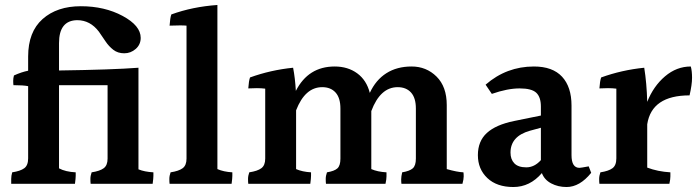

<svg xmlns="http://www.w3.org/2000/svg" viewBox="-20 -785 2799 771"><path d="M596 -93Q596 -89 596 -79Q596 -69 593 -47H344Q343 -54 343 -66.5Q343 -79 348 -93Q381 -98 396.5 -109.5Q412 -121 412 -148V-443H217V-109Q243 -95 284 -93Q284 -89 284 -79Q284 -69 281 -47H25Q25 -54 25 -66.5Q25 -79 29 -93Q62 -98 77.5 -109.5Q93 -121 93 -149V-439Q74 -443 34 -443Q33 -450 33 -460.5Q33 -471 36 -482Q67 -496 93 -501V-558Q93 -657 151 -708.5Q209 -760 304.5 -760Q400 -760 472.5 -721Q545 -682 545 -633Q545 -606 525 -588.5Q505 -571 479 -571Q453 -571 435 -585Q417 -599 404 -618.5Q391 -638 377 -658Q342 -704 290 -704Q217 -703 217 -612V-502Q432 -505 536 -513V-105Q560 -95 596 -93Z M913 -93Q913 -89 913 -79Q913 -69 910 -47H661Q660 -54 660 -66.5Q660 -79 665 -93Q698 -98 713.5 -109.5Q729 -121 729 -148V-682Q720 -683 703 -683Q686 -683 661 -682Q663 -713 668 -727Q753 -758 853 -765V-106Q878 -95 913 -93Z M1774 -363V-106Q1816 -94 1841 -93Q1842 -88 1842 -76.5Q1842 -65 1837 -47H1592Q1591 -54 1591 -65Q1591 -76 1595 -93Q1625 -98 1637.5 -109Q1650 -120 1650 -148V-349Q1650 -392 1630.5 -413.5Q1611 -435 1577 -435Q1507 -435 1471 -339V-106Q1496 -95 1532 -93Q1532 -88 1532 -76.5Q1532 -65 1528 -47H1289Q1288 -54 1288 -66.5Q1288 -79 1293 -93Q1323 -98 1335 -109Q1347 -120 1347 -148V-349Q1347 -392 1327.5 -413.5Q1308 -435 1274 -435Q1205 -435 1169 -342V-106Q1194 -95 1229 -93Q1229 -89 1229 -79Q1229 -69 1226 -47H977Q976 -54 976 -66.5Q976 -79 981 -93Q1014 -98 1029.5 -109.5Q1045 -121 1045 -148V-429Q1029 -431 1011.5 -431Q994 -431 977 -430Q979 -460 984 -474Q1067 -504 1157 -513Q1165 -472 1168 -420Q1218 -518 1324 -518Q1377 -518 1414.5 -490.5Q1452 -463 1465 -412Q1489 -464 1531.5 -491Q1574 -518 1633 -518Q1692 -518 1733 -477.5Q1774 -437 1774 -363Z M2030 -172Q2030 -145 2045.5 -129Q2061 -113 2093.5 -113Q2126 -113 2152 -142V-272L2108 -260Q2030 -238 2030 -172ZM2255 -34Q2221 -34 2193.5 -48.5Q2166 -63 2156 -90Q2108 -34 2041.5 -34Q1975 -34 1937 -70Q1899 -106 1899 -162Q1899 -218 1935 -251Q1971 -284 2044 -299L2152 -321V-357Q2152 -395 2133.5 -412.5Q2115 -430 2066.5 -430Q2018 -430 1955 -408L1930 -445Q2014 -518 2124 -518Q2199 -518 2237 -477Q2275 -436 2275 -361V-162Q2275 -111 2307 -111Q2312 -111 2344 -117L2354 -91Q2308 -34 2255 -34Z M2455 -149V-429Q2439 -431 2421.5 -431Q2404 -431 2387 -430Q2389 -460 2394 -474Q2477 -504 2567 -513Q2577 -451 2579 -376Q2604 -439 2650.5 -478.5Q2697 -518 2754 -518Q2759 -500 2759 -472.5Q2759 -445 2749 -402Q2597 -402 2579 -286V-112Q2621 -96 2672 -93Q2672 -88 2672 -76.5Q2672 -65 2668 -47H2387Q2386 -54 2386 -66.5Q2386 -79 2391 -93Q2424 -98 2439.5 -109.5Q2455 -121 2455 -149Z"/></svg>

Font: Halant Semibold
Style: Regular
Weight: 600
Version: Version 1.100;PS 1.0;hotconv 1.0.78;makeotf.lib2.5.61930; tt